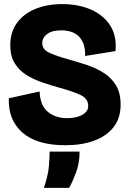

<svg xmlns="http://www.w3.org/2000/svg" viewBox="-20 -694 625 936"><path d="M299 14Q159 14 89 -48Q19 -110 23 -215L173 -248Q176 -179 213.5 -148.5Q251 -118 307 -118Q352 -118 381 -134Q410 -150 410 -178Q410 -214 370.5 -232Q331 -250 271 -266Q228 -278 185.5 -292.5Q143 -307 108 -329Q73 -351 51.5 -386Q30 -421 30 -473Q30 -537 62.5 -582Q95 -627 152.5 -650.5Q210 -674 284 -674Q362 -674 423 -647.5Q484 -621 517 -570Q550 -519 543 -445L395 -421Q397 -480 367.5 -513Q338 -546 279 -546Q233 -546 209.5 -528Q186 -510 186 -484Q186 -452 222 -436Q258 -420 319 -403Q362 -391 405.5 -376.5Q449 -362 486 -338.5Q523 -315 545.5 -278Q568 -241 568 -184Q568 -118 533.5 -74Q499 -30 438.5 -8Q378 14 299 14ZM194 222Q215 160 218.5 115Q222 70 222 45H368Q368 101 350.5 147.5Q333 194 317 222Z"/></svg>

Font: Bricolage Grotesque 48pt ExtraBold
Style: Regular
Weight: 800
Designer: Mathieu Triay
Foundry: Atelier Triay
Version: Version 1.000; ttfautohint (v1.8.4.7-5d5b);gftools[0.9.32]